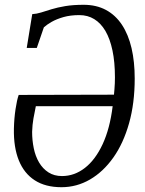

<svg xmlns="http://www.w3.org/2000/svg" viewBox="-20 -771 606 801"><path d="M91.5 -571 114.5 -712Q132.5 -713 151.8 -719Q171 -725 195.2 -732.5Q219.5 -740 252.2 -745.5Q285 -751 329 -751Q382 -751 422 -729.5Q462 -708 488.8 -667.5Q515.5 -627 528.8 -570.2Q542 -513.5 542 -443Q542 -340.5 518.5 -257Q495 -173.5 453 -114Q411 -54.5 355.5 -22.2Q300 10 236.5 10Q169.5 10 125 -18.8Q80.5 -47.5 58.5 -102Q36.5 -156.5 38 -234Q39 -277 44.8 -315.5Q50.5 -354 58 -375L455.5 -376Q456.5 -387.5 457.5 -399.2Q458.5 -411 459 -423.5Q459.5 -436 459.5 -448.5Q459.5 -512 449.2 -560.5Q439 -609 419.8 -641.8Q400.5 -674.5 373.2 -691.2Q346 -708 311 -708Q274 -708 245 -699.8Q216 -691.5 195.5 -679.8Q175 -668 163 -657L133.5 -571ZM450 -328H129.5Q124 -302 119.5 -276.5Q115 -251 114 -221Q114 -186 120.8 -152.8Q127.5 -119.5 143 -93.2Q158.5 -67 182.2 -51.8Q206 -36.5 238.5 -36.5Q290.5 -36.5 334.2 -70.5Q378 -104.5 408.2 -169.5Q438.5 -234.5 450 -328Z"/></svg>

Font: Merriweather 24pt SemiCondensed Light
Style: Italic
Weight: 300
Width: 4
Italic angle: -7.8°
Designer: Eben Sorkin
Foundry: Eben Sorkin
Version: Version 2.101